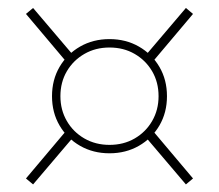

<svg xmlns="http://www.w3.org/2000/svg" viewBox="-20 -496 560 491"><path d="M260 -104Q218.1 -104 184.8 -123.1Q151.6 -142.1 132.3 -175.1Q113 -208.1 113 -250Q113 -291.9 132.3 -324.9Q151.6 -357.9 184.8 -376.9Q218.1 -396 260 -396Q301.9 -396 335.2 -376.9Q368.4 -357.9 387.7 -324.9Q407 -291.9 407 -250Q407 -208.1 387.7 -175.1Q368.4 -142.1 335.2 -123.1Q301.9 -104 260 -104ZM260 -125.5Q296.1 -125.5 324.4 -141.9Q352.7 -158.3 369.1 -186.6Q385.5 -214.9 385.5 -250Q385.5 -285.7 369.1 -313.7Q352.7 -341.7 324.4 -358.1Q296.1 -374.5 260 -374.5Q224.3 -374.5 195.8 -358.1Q167.3 -341.7 150.9 -313.7Q134.5 -285.7 134.5 -250Q134.5 -214.9 150.9 -186.6Q167.3 -158.3 195.8 -141.9Q224.3 -125.5 260 -125.5ZM148.4 -339.4 46.4 -460.4 64.6 -475.6 166.6 -355.6ZM371.6 -339.4 353.4 -355.6 455.4 -475.6 473.6 -460.4ZM148.4 -160.6 166.6 -144.4 64.6 -24.4 46.4 -39.6ZM371.6 -160.6 473.6 -39.6 455.4 -24.4 353.4 -144.4Z"/></svg>

Font: Kalnia Glaze Thin
Style: Regular
Weight: 100
Version: Version 1.110